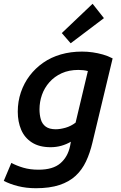

<svg xmlns="http://www.w3.org/2000/svg" viewBox="-50 -808 640 1016"><path d="M140 188Q89 188 45.5 177Q2 166 -30 149L10 54Q38 69 73.5 79.5Q109 90 154 90Q230 90 269.5 56Q309 22 321 -36L325 -58Q301 -44 274 -36.5Q247 -29 218 -29Q158 -29 119 -54Q80 -79 62 -121.5Q44 -164 44 -217Q44 -271 60.5 -319.5Q77 -368 107 -407.5Q137 -447 178.5 -476Q220 -505 272 -520Q324 -535 384 -535Q413 -535 440.5 -531Q468 -527 494.5 -519.5Q521 -512 546 -499L439 -53Q426 2 405 46.5Q384 91 350 122.5Q316 154 264.5 171Q213 188 140 188ZM245 -124Q268 -124 296.5 -132Q325 -140 350 -159L415 -432Q404 -435 391 -436.5Q378 -438 365 -438Q315 -438 276.5 -420.5Q238 -403 211.5 -373Q185 -343 172 -306Q159 -269 159 -229Q159 -201 166 -176.5Q173 -152 192 -138Q211 -124 245 -124ZM324 -579 277 -633 440 -788 500 -712Z"/></svg>

Font: Ubuntu Sans SemiBold
Style: Italic
Weight: 600
Italic angle: -13.5°
Designer: Dalton Maag Ltd
Foundry: Dalton Maag Ltd
Version: Version 1.006